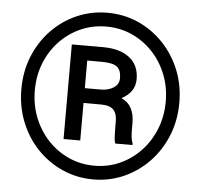

<svg xmlns="http://www.w3.org/2000/svg" viewBox="-52 -775 875 839"><g transform="rotate(5 385.5 -355.5)"><path d="M386.7 10.3Q314.5 10.3 251.5 -17.8Q188.5 -45.9 140.9 -95.7Q93.3 -145.5 66.7 -212.2Q40 -278.8 40 -356Q40 -433.1 66.7 -499.3Q93.3 -565.4 140.9 -615.2Q188.5 -665 251.5 -692.9Q314.5 -720.7 386.7 -720.7Q458.5 -720.7 521.2 -692.9Q584 -665 631.6 -615.2Q679.2 -565.4 706.1 -499.3Q732.9 -433.1 732.9 -356Q732.9 -278.8 706.1 -212.2Q679.2 -145.5 631.6 -95.7Q584 -45.9 521.2 -17.8Q458.5 10.3 386.7 10.3ZM386.7 -49.8Q446.3 -49.8 498.3 -73.2Q550.3 -96.7 589.6 -138.4Q628.9 -180.2 651.1 -235.8Q673.3 -291.5 673.3 -356Q673.3 -420.4 651.1 -475.6Q628.9 -530.8 589.6 -572.3Q550.3 -613.8 498.3 -637Q446.3 -660.2 386.7 -660.2Q326.7 -660.2 274.4 -637Q222.2 -613.8 182.6 -572.3Q143.1 -530.8 121.1 -475.6Q99.1 -420.4 99.1 -356Q99.1 -291.5 121.3 -235.8Q143.6 -180.2 182.9 -138.4Q222.2 -96.7 274.4 -73.2Q326.7 -49.8 386.7 -49.8ZM242.7 -154.3V-569.3H379.9Q453.6 -569.3 495.8 -536.6Q538.1 -503.9 538.1 -442.4Q538.1 -385.3 479.5 -354.5Q509.8 -340.3 523.2 -314Q536.6 -287.6 536.6 -251.5V-224.1Q536.6 -204.1 538.3 -188.2Q540 -172.4 544.9 -162.1V-154.3H469.7Q465.3 -164.6 464.4 -184.3Q463.4 -204.1 463.4 -224.6V-251Q463.4 -285.6 447 -302.2Q430.7 -318.8 393.6 -318.8H315.9V-154.3ZM315.9 -383.8H385.7Q418.9 -383.8 442.1 -398.7Q465.3 -413.6 465.3 -440.9Q465.3 -476.6 446.3 -490.7Q427.2 -504.9 379.9 -504.9H315.9Z"/></g></svg>

Font: Roboto Slab Medium
Style: Regular
Weight: 500
Designer: Google
Version: Version 2.001; ttfautohint (v1.8.3)